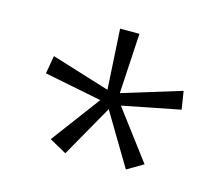

<svg xmlns="http://www.w3.org/2000/svg" viewBox="-68 -832 677 585"><g transform="rotate(15 270.0 -540.0)"><path d="M127 -365 242 -519 61 -555 71 -612 255 -555 244 -745H305L294 -555L480 -612L489 -555L307 -519L423 -365L372 -335L274 -499L181 -335Z"/></g></svg>

Font: Noto Sans Bengali Condensed Light
Style: Regular
Weight: 300
Width: 3
Designer: Jelle Bosma - Monotype Design Team
Foundry: Monotype Imaging Inc.
Version: Version 2.003